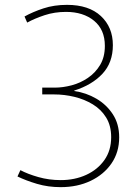

<svg xmlns="http://www.w3.org/2000/svg" viewBox="-20 -760 560 791"><path d="M230 11Q178 11 132.5 -2.5Q87 -16 52 -33L64 -59Q94 -43 138 -30.5Q182 -18 230 -18Q288 -18 335 -39.5Q382 -61 410 -100.5Q438 -140 438 -195Q438 -242 417.5 -275.5Q397 -309 362.5 -330Q328 -351 286.5 -361Q245 -371 203 -371H154V-399H206Q239 -399 275 -408.5Q311 -418 342 -439Q373 -460 392.5 -492.5Q412 -525 412 -571Q412 -638 367.5 -674.5Q323 -711 252 -711Q205 -711 164 -697.5Q123 -684 92 -667L81 -692Q115 -711 159 -725.5Q203 -740 256 -740Q346 -740 395.5 -694Q445 -648 445 -574Q445 -502 402 -456Q359 -410 286 -387V-385Q335 -378 377 -353.5Q419 -329 445 -289Q471 -249 471 -194Q471 -133 439.5 -87Q408 -41 353.5 -15Q299 11 230 11Z"/></svg>

Font: Murecho ExtraLight
Style: Regular
Weight: 200
Designer: Neil Summerour
Foundry: Positype
Version: Version 1.010; ttfautohint (v1.8.3)